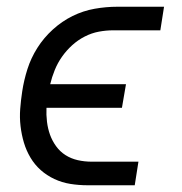

<svg xmlns="http://www.w3.org/2000/svg" viewBox="-20 -550 540 570"><path d="M240 0Q214 0 189 -4Q164 -8 141.5 -18.5Q119 -29 101 -45Q83 -61 70.5 -82Q58 -103 51 -126.5Q44 -150 41 -175.5Q38 -201 40 -227Q42 -253 46 -279Q51 -312 61.5 -345Q72 -378 91 -408Q110 -438 137 -462.5Q164 -487 195.5 -502.5Q227 -518 261 -524Q295 -530 328 -530H467L456 -460H316Q295 -460 273.5 -456Q252 -452 231.5 -441.5Q211 -431 194 -415.5Q177 -400 164 -381.5Q151 -363 142.5 -342Q134 -321 129 -300H354L342 -230H118Q117 -209 119.5 -188.5Q122 -168 128.5 -150Q135 -132 146.5 -116Q158 -100 174.5 -89.5Q191 -79 211 -74.5Q231 -70 252 -70H391L380 0Z"/></svg>

Font: Iosevka Curly Oblique
Style: Regular
Weight: 400
Italic angle: -9°
Monospace: yes
Designer: Belleve Invis
Foundry: Belleve Invis
Version: Version 11.1.0; ttfautohint (v1.8.3)